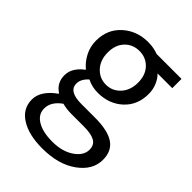

<svg xmlns="http://www.w3.org/2000/svg" viewBox="-210 -599 923 923"><g transform="rotate(45 252.0 -137.0)"><path d="M246.1 224.1Q154.8 224.1 99.9 189.5Q44.9 154.8 44.9 92.8Q44.9 62.5 63.7 34.2Q82.5 5.9 116.2 -17.1V-21Q73.2 -48.3 73.2 -100.1Q73.2 -128.4 88.6 -151.6Q104 -174.8 126 -189.9V-193.8Q99.1 -215.3 81.1 -250Q63 -284.7 63 -325.2Q63 -402.3 116.2 -450.2Q169.4 -498 246.1 -498Q282.7 -498 314.9 -485.8H483.9V-422.9H383.8Q401.9 -405.8 412.8 -379.4Q423.8 -353 423.8 -323.2Q423.8 -247.1 373 -200.4Q322.3 -153.8 246.1 -153.8Q206.1 -153.8 172.9 -170.9Q142.1 -143.6 142.1 -112.8Q142.1 -60.1 228 -60.1H321.8Q407.7 -60.1 450 -32Q492.2 -3.9 492.2 56.2Q492.2 126 424.1 175Q356 224.1 246.1 224.1ZM172.9 -241.2Q202.6 -209 246.1 -209Q289.6 -209 319.3 -241.2Q349.1 -273.4 349.1 -325.2Q349.1 -377 319.8 -407.5Q290.5 -438 246.1 -438Q201.7 -438 172.4 -407.5Q143.1 -377 143.1 -325.2Q143.1 -273.4 172.9 -241.2ZM257.8 167Q325.2 167 368.7 137.2Q412.1 107.4 412.1 67.9Q412.1 35.2 387.7 21.5Q363.3 7.8 314 7.8H230Q194.8 7.8 167 0Q117.2 35.2 117.2 82Q117.2 121.1 154.8 144Q192.4 167 257.8 167Z"/></g></svg>

Font: Riemann
Style: Regular
Weight: 400
Designer: Paul D. Hunt
Foundry: Adobe Systems Incorporated
Version: Version 2.020;PS 2.0;hotconv 1.0.86;makeotf.lib2.5.63406